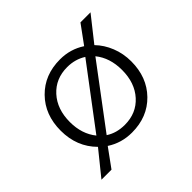

<svg xmlns="http://www.w3.org/2000/svg" viewBox="-151 -688 916 916"><g transform="rotate(-45 307.0 -230.0)"><path d="M543 -228Q543 -121.1 476.6 -53Q410.2 15.1 305.2 15.1Q234.4 15.1 178.2 -22L110.8 70.8H43L142.1 -51.8Q70.8 -123 70.8 -231.9Q70.8 -338.9 137.5 -407Q204.1 -475.1 309.1 -475.1Q378.9 -475.1 435.1 -438L502.9 -530.8H570.8L473.1 -407.2Q505.9 -373.5 524.4 -327.1Q543 -280.8 543 -228ZM130.9 -230Q130.9 -149.4 174.8 -95.2L402.8 -397.9Q360.8 -424.8 307.1 -424.8Q229 -424.8 179.9 -370.8Q130.9 -316.9 130.9 -230ZM482.9 -230Q482.9 -312 439 -366.2L210.9 -62Q251.5 -35.2 307.1 -35.2Q385.3 -35.2 434.1 -89.1Q482.9 -143.1 482.9 -230Z"/></g></svg>

Font: IntelOne Mono Light
Style: Regular
Weight: 300
Designer: Fred Shallcrass
Foundry: Frere-Jones Type LLC
Version: Version 1.200;hotconv 1.1.0;makeotfexe 2.6.0;FJTRelease1.2